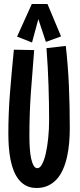

<svg xmlns="http://www.w3.org/2000/svg" viewBox="-20 -938 402 966"><path d="M311 -707Q322.3 -607.4 326.7 -505.6Q331.1 -403.8 331.1 -293Q331.1 -255.4 327.9 -218.5Q324.7 -181.6 317.1 -148.2Q309.6 -114.7 297.1 -86.2Q284.7 -57.6 266.1 -36.9Q247.6 -16.1 222.2 -4.2Q196.8 7.8 164.1 7.8Q134.8 7.8 112.8 -3.2Q90.8 -14.2 75.2 -33.4Q59.6 -52.7 49.1 -78.9Q38.6 -105 32.7 -135.5Q26.9 -166 24.4 -199.2Q22 -232.4 22 -266.1Q22 -367.7 30.3 -471.9Q38.6 -576.2 49.8 -688L151.9 -686Q143.1 -581.1 135.5 -474.1Q127.9 -367.2 127.9 -253.9Q127.9 -221.2 129.9 -191.9Q131.8 -162.6 136.7 -140.4Q141.6 -118.2 149.2 -105Q156.7 -91.8 168 -91.8Q181.2 -91.8 192.1 -112.5Q203.1 -133.3 210.7 -167.2Q218.3 -201.2 222.7 -244.6Q227.1 -288.1 227.1 -333Q227.1 -376 226.3 -419.4Q225.6 -462.9 224.1 -507.6Q222.7 -552.2 220.2 -598.9Q217.8 -645.5 213.9 -695.8ZM287.1 -754.9 210.9 -727.1 172.9 -841.8 141.1 -724.1 65.9 -753.9 140.1 -918H218.8Z"/></svg>

Font: Mouse Memoirs
Style: Regular
Weight: 400
Version: Version 1.000